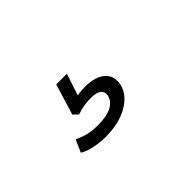

<svg xmlns="http://www.w3.org/2000/svg" viewBox="-29 -194 559 559"><g transform="rotate(-45 250.0 85.0)"><path d="M186 190Q162 190 138.5 185Q115 180 102 171L119 133Q138 142 154.5 146Q171 150 194 150Q229 150 249.5 140Q270 130 275 110Q278 95 268 87Q258 79 235 79Q223 79 208.5 81Q194 83 177 89L163 75L192 -20H236L211 55L191 51Q209 47 222.5 45.5Q236 44 247 44Q274 44 292.5 52Q311 60 319.5 75Q328 90 324 112Q316 147 278.5 168.5Q241 190 186 190Z"/></g></svg>

Font: Nunito Sans 7pt SemiExpanded ExtraLight
Style: Italic
Weight: 250
Width: 6
Italic angle: -9°
Designer: Vernon Adams
Foundry: Vernon Adams
Version: Version 3.101;gftools[0.9.27]